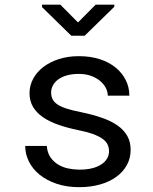

<svg xmlns="http://www.w3.org/2000/svg" viewBox="-20 -773 640 803"><path d="M436 -140.1Q436 -156.2 429.7 -169.2Q423.3 -182.1 408.2 -192.9Q393.1 -203.6 368.2 -212.6Q343.3 -221.7 306.2 -229Q260.7 -238.3 223.4 -251.5Q186 -264.6 159.4 -283Q132.8 -301.3 118.2 -325.9Q103.5 -350.6 103.5 -383.3Q103.5 -415.5 118.7 -443.6Q133.8 -471.7 161.1 -492.7Q188.5 -513.7 226.3 -525.9Q264.2 -538.1 309.6 -538.1Q358.4 -538.1 397.5 -525.4Q436.5 -512.7 463.9 -490.2Q491.2 -467.8 506.1 -437.7Q521 -407.7 521 -373H430.7Q430.7 -390.1 421.9 -406.5Q413.1 -422.9 397.5 -435.5Q381.8 -448.2 359.6 -456.1Q337.4 -463.9 309.6 -463.9Q280.8 -463.9 259 -457.5Q237.3 -451.2 222.9 -440.4Q208.5 -429.7 201.2 -415.5Q193.8 -401.4 193.8 -386.2Q193.8 -370.6 199.7 -358.4Q205.6 -346.2 220 -336.4Q234.4 -326.7 258.5 -318.8Q282.7 -311 319.8 -303.7Q368.7 -293.5 407.2 -280Q445.8 -266.6 472.2 -247.8Q498.5 -229 512.5 -204.1Q526.4 -179.2 526.4 -146.5Q526.4 -111.3 510.5 -82.5Q494.6 -53.7 466.3 -33.2Q438 -12.7 398.4 -1.5Q358.9 9.8 312 9.8Q258.3 9.8 216.3 -4.6Q174.3 -19 145.3 -42.7Q116.2 -66.4 100.8 -97.7Q85.4 -128.9 85.4 -162.6H175.8Q177.7 -134.8 190.7 -115.7Q203.6 -96.7 222.9 -85Q242.2 -73.2 265.6 -68.4Q289.1 -63.5 312 -63.5Q369.1 -63.5 402.3 -84.5Q435.5 -105.5 436 -140.1ZM306.2 -679.2 379.9 -753.4H458V-744.6L334 -623.5H278.3L155.8 -743.2V-753.4H232.4Z"/></svg>

Font: Roboto Mono
Style: Regular
Weight: 400
Designer: Google
Version: Version 2.000985; 2015; ttfautohint (v1.3)